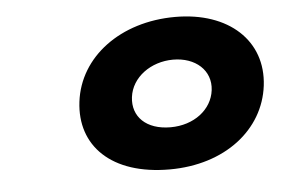

<svg xmlns="http://www.w3.org/2000/svg" viewBox="-35 -885 623 426"><g transform="rotate(-5 276.0 -672.0)"><path d="M140.6 -671C128.7 -574 197.1 -504 327.2 -504C450.7 -504 539.3 -574 551.2 -671C563.3 -770 487.9 -840 368.5 -840C246.3 -840 152.7 -770 140.6 -671ZM257.6 -671C263 -715 306.1 -746 355.7 -746C405.3 -746 440.6 -715 435.2 -671C429.9 -628 389.4 -597 337.4 -597C283 -597 252.3 -628 257.6 -671Z"/></g></svg>

Font: Hussar
Style: BdSuprExtOblOne
Weight: 700
Foundry: Cannot Into Space Fonts
Version: Version 2.00